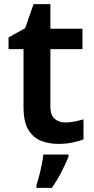

<svg xmlns="http://www.w3.org/2000/svg" viewBox="-20 -681 450 922"><path d="M293 -93Q316 -93 338.5 -97.5Q361 -102 381 -108V-12Q360 -3 328 3.5Q296 10 260 10Q213 10 175.5 -5.5Q138 -21 115.5 -59Q93 -97 93 -166V-445H21V-501L101 -546L141 -661H222V-543H376V-445H222V-167Q222 -129 242 -111Q262 -93 293 -93ZM309 71Q297 102 276 143Q255 184 229 221H155V208Q161 190 168 163.5Q175 137 180.5 109.5Q186 82 188 61H309Z"/></svg>

Font: Noto Sans Lisu SemiBold
Style: Regular
Weight: 600
Designer: Monotype Design Team. David Williams.
Foundry: Monotype Imaging Inc.
Version: Version 2.102; ttfautohint (v1.8.4.7-5d5b)